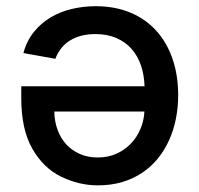

<svg xmlns="http://www.w3.org/2000/svg" viewBox="-20 -576 627 604"><path d="M46.9 -267V-304.7H434.7Q433.6 -340.6 423.3 -370.6Q413 -400.6 393.6 -422.4Q374.3 -444.2 345.9 -456.5Q317.5 -468.8 279.8 -468.8Q233.3 -468.8 201.2 -449.2Q169 -429.7 154.1 -391L53.6 -409.1Q64.3 -448.2 87 -476Q109.7 -503.9 140.3 -521.8Q170.8 -539.8 207 -548.1Q243.3 -556.5 280.9 -556.5Q341.3 -556.5 389.4 -536.6Q437.5 -516.7 471.1 -479.9Q504.6 -443.2 522.5 -391.5Q540.5 -339.8 540.5 -276.3Q540.5 -238.3 533.4 -202.6Q526.3 -166.9 512.1 -135.3Q497.9 -103.7 476.7 -77.6Q455.6 -51.5 427.6 -32.7Q399.5 -13.8 364.7 -3.4Q329.9 7.1 288.4 7.1Q257.1 7.1 228.2 0Q199.2 -7.1 171.5 -20.6Q116.1 -47.9 81.7 -108.3Q46.9 -168.7 46.9 -267ZM287.6 -80.6Q319.6 -80.6 345.9 -92.3Q372.2 -104 391.3 -123.9Q410.5 -143.8 421.7 -170.1Q432.9 -196.4 434.3 -225.1H150.9Q151.3 -194.6 160.9 -168.1Q170.5 -141.7 188 -122.3Q205.6 -103 230.8 -91.8Q256 -80.6 287.6 -80.6Z"/></svg>

Font: Inter P Medium
Style: Regular
Weight: 500
Designer: Rasmus Andersson
Foundry: rsms
Version: Version 3.018;git-588b23468